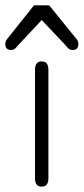

<svg xmlns="http://www.w3.org/2000/svg" viewBox="-60 -694 316 726"><path d="M-34.2 -544.9 68.4 -673.8H126L230.5 -544.9Q236.3 -537.1 236.3 -527.3Q236.3 -504.9 213.9 -504.9Q203.1 -504.9 195.3 -514.2Q187.5 -523.4 186.5 -524.4L97.7 -618.2L9.8 -524.4Q7.8 -522.5 4.9 -518.6Q2 -514.6 0 -513.2Q-2 -511.7 -3.9 -509.8Q-7.8 -505.9 -17.6 -504.9Q-40 -504.9 -40 -527.3Q-40 -537.1 -34.2 -544.9ZM123 -19.5Q123 11.7 97.7 11.7Q72.3 11.7 72.3 -19.5V-429.7Q72.3 -461.9 97.7 -461.9Q123 -461.9 123 -429.7Z"/></svg>

Font: Jura
Style: Book
Weight: 400
Version: Version 2.5